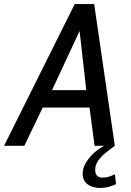

<svg xmlns="http://www.w3.org/2000/svg" viewBox="-57 -720 645 948"><path d="M-37 0 312 -700H408L510 0H410L385 -189H154L63 0ZM200 -275H369L336 -567ZM457 0H510Q486 17 463.5 35.5Q441 54 427 74.5Q413 95 413 119Q413 157 450 157Q466 157 480.5 152.5Q495 148 510 140L516 189Q502 196 481.5 202Q461 208 436 208Q400 208 376 190.5Q352 173 351 139Q351 111 366.5 84.5Q382 58 406 36Q430 14 457 0Z"/></svg>

Font: Cabin VF Beta
Style: Italic
Weight: 400
Italic angle: -7°
Designer: Pablo Impallari
Foundry: Pablo Impallari. http://www.impallari.com Igino Marini. http://www.ikern.com
Version: Version 2.300